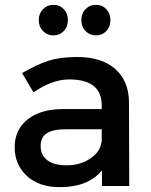

<svg xmlns="http://www.w3.org/2000/svg" viewBox="-20 -773 626 798"><path d="M335.4 -644Q317.9 -662.1 317.9 -689.5Q317.9 -716.8 335.4 -734.9Q353 -752.9 378.9 -752.9Q404.8 -752.9 421.9 -734.9Q439 -716.8 439 -689.5Q439 -662.1 421.9 -644Q404.8 -626 378.9 -626Q353 -626 335.4 -644ZM258.8 -235.8Q201.7 -236.3 175.3 -219.7Q148.9 -203.1 148.9 -166Q148.9 -128.9 176.3 -107.4Q203.6 -85.9 258.3 -85.9Q313 -85.9 355.5 -114.3Q397.9 -142.6 402.8 -187V-235.8ZM158.7 -644Q141.1 -662.1 141.1 -689.5Q141.1 -716.8 158.7 -734.9Q176.3 -752.9 202.1 -752.9Q228 -752.9 245.1 -734.9Q262.2 -716.8 262.2 -689.5Q262.2 -662.1 245.1 -644Q228 -626 202.1 -626Q176.3 -626 158.7 -644ZM402.8 -335.9Q402.3 -442.9 267.6 -442.9Q197.3 -442.9 119.1 -389.2L71.8 -469.2Q132.8 -504.9 181.6 -520.5Q230.5 -536.1 300.8 -536.1Q402.8 -536.1 459 -486.3Q515.1 -436.5 516.1 -349.1L517.1 0H403.8V-64.9Q346.7 4.9 228 4.9Q143.1 4.9 91.8 -41.5Q41 -88.9 41 -161.1Q41 -233.4 94.2 -276.4Q147.5 -319.3 242.2 -319.8H402.8Z"/></svg>

Font: TruenoRg
Style: Book
Weight: 400
Designer: Julieta Ulanovsky
Foundry: Julieta Ulanovsky
Version: Version 3.001b